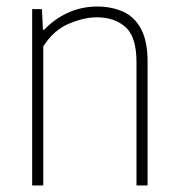

<svg xmlns="http://www.w3.org/2000/svg" viewBox="-20 -568 544 588"><path d="M78.5 0V-540H108.5L111.5 -477H115.5Q147 -510.5 188.8 -529.2Q230.5 -548 277.5 -548Q322 -548 357 -532.2Q392 -516.5 412 -479.2Q432 -442 432 -378.5V0H398V-378Q398 -455 364.5 -485Q331 -515 276 -515Q238 -515 191.2 -495.5Q144.5 -476 112.5 -426V0Z"/></svg>

Font: Encode Sans Semi Condensed Thin
Style: Regular
Weight: 100
Width: 4
Designer: Multiple Designers
Foundry: Impallari Type
Version: Version 3.000; ttfautohint (v1.8.3) -l 8 -r 50 -G 200 -x 14 